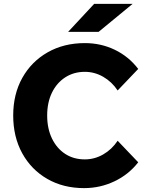

<svg xmlns="http://www.w3.org/2000/svg" viewBox="-20 -953 768 989"><path d="M586 -228 692 -117Q643 -54 569.5 -19Q496 16 413 16Q306 16 223.5 -31.5Q141 -79 94.5 -163.5Q48 -248 48 -358Q48 -468 95 -552Q142 -636 225.5 -683.5Q309 -731 417 -731Q500 -731 571.5 -696.5Q643 -662 692 -598L586 -487Q556 -532 511.5 -557.5Q467 -583 417 -583Q360 -583 316 -554.5Q272 -526 247.5 -475.5Q223 -425 223 -358Q223 -291 247.5 -240Q272 -189 315.5 -160.5Q359 -132 417 -132Q467 -132 511.5 -157.5Q556 -183 586 -228ZM663 -933 488 -789H331L465 -933Z"/></svg>

Font: Wix Madefor Text ExtraBold
Style: Regular
Weight: 800
Designer: Dalton Maag Ltd
Foundry: Dalton Maag Ltd
Version: Version 3.100